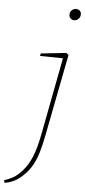

<svg xmlns="http://www.w3.org/2000/svg" viewBox="-139 -764 469 1057"><g transform="rotate(5 95.5 -235.0)"><path d="M233 -666Q222 -666 213 -673Q204 -680 204 -694Q204 -711 215 -720Q226 -729 237 -729Q249 -729 257.5 -722Q266 -715 266 -702Q266 -685 255 -675.5Q244 -666 233 -666ZM-72 259 -75 244Q-49 237 -25 223Q-1 209 24 181Q53 148 73 99.5Q93 51 109 -34L189 -452L62 -454L65 -468L205 -483L218 -473L131 -27Q120 30 107.5 73Q95 116 75.5 149.5Q56 183 24 212Q0 234 -23.5 244.5Q-47 255 -72 259Z"/></g></svg>

Font: Source Serif Pro ExtraLight
Style: Italic
Weight: 200
Italic angle: -12°
Designer: Frank Grießhammer
Foundry: Adobe Systems Incorporated
Version: Version 3.001;hotconv 1.0.111;makeotfexe 2.5.65597